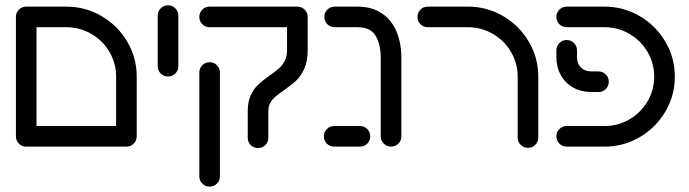

<svg xmlns="http://www.w3.org/2000/svg" viewBox="-20 -543 2552 711"><path d="M38.9 -480.4H115.2V-38.1H38.9ZM486.3 -38.1H410V-259.3Q410 -308.9 385.2 -350.9Q360.4 -393 318 -417.6Q275.6 -442.2 225.6 -442.2H77Q61.1 -442.2 50 -453.3Q38.9 -464.4 38.9 -480.4Q38.9 -496.3 50 -507.4Q61.1 -518.5 77 -518.5H225.6Q295.9 -518.5 355.9 -483.5Q415.9 -448.5 451.1 -388.9Q486.3 -329.3 486.3 -259.3ZM38.9 -38.1Q38.9 -54.1 50 -65.2Q61.1 -76.3 77 -76.3H448.1Q464.1 -76.3 475.2 -65.2Q486.3 -54.1 486.3 -38.1Q486.3 -22.2 475.2 -11.1Q464.1 0 448.1 0H77Q61.1 0 50 -11.1Q38.9 -22.2 38.9 -38.1Z M564.1 -297.8V-485.2Q564.1 -501.1 575.2 -512.2Q586.3 -523.3 602.2 -523.3Q618.1 -523.3 629.3 -512.2Q640.4 -501.1 640.4 -485.2V-297.8Q640.4 -281.9 629.3 -270.7Q618.1 -259.6 602.2 -259.6Q586.3 -259.6 575.2 -270.7Q564.1 -281.9 564.1 -297.8Z M897.4 -33V-131.9Q897.4 -166.7 908.7 -190.6Q920 -214.4 935.9 -229.4Q951.9 -244.4 978.1 -263Q1000 -278.1 1013 -289.6Q1025.9 -301.1 1034.4 -317.6Q1043 -334.1 1043 -356.3V-480.4Q1043 -496.3 1054.1 -507.4Q1065.2 -518.5 1081.1 -518.5Q1097 -518.5 1108.1 -507.4Q1119.3 -496.3 1119.3 -480.4V-356.3Q1119.3 -315.9 1106.7 -288.3Q1094.1 -260.7 1076.5 -244.3Q1058.9 -227.8 1031.1 -208.5Q1011.1 -194.4 999.8 -185Q988.5 -175.6 981.1 -162.4Q973.7 -149.3 973.7 -131.9V-33Q973.7 -17 962.6 -5.9Q951.5 5.2 935.6 5.2Q919.6 5.2 908.5 -5.9Q897.4 -17 897.4 -33ZM718.1 110V-274.4Q718.1 -290.4 729.3 -301.5Q740.4 -312.6 756.3 -312.6Q772.2 -312.6 783.3 -301.5Q794.4 -290.4 794.4 -274.4V110Q794.4 125.9 783.3 137Q772.2 148.1 756.3 148.1Q740.4 148.1 729.3 137Q718.1 125.9 718.1 110ZM718.1 -480.4Q718.1 -496.3 729.3 -507.4Q740.4 -518.5 756.3 -518.5H1079.6Q1095.6 -518.5 1106.7 -507.4Q1117.8 -496.3 1117.8 -480.4Q1117.8 -464.4 1106.7 -453.3Q1095.6 -442.2 1079.6 -442.2H756.3Q740.4 -442.2 729.3 -453.3Q718.1 -464.4 718.1 -480.4Z M1390 -38.1V-328.1Q1390 -377.8 1371.3 -410Q1352.6 -442.2 1303.3 -442.2H1219.3Q1203.3 -442.2 1192.2 -453.3Q1181.1 -464.4 1181.1 -480.4Q1181.1 -496.3 1192.2 -507.4Q1203.3 -518.5 1219.3 -518.5H1303.3Q1357.4 -518.5 1394.1 -493.5Q1430.7 -468.5 1448.5 -425.6Q1466.3 -382.6 1466.3 -328.1V-38.1Q1466.3 -22.2 1455.2 -11.1Q1444.1 0 1428.1 0Q1412.2 0 1401.1 -11.1Q1390 -22.2 1390 -38.1ZM1179.3 -38.1Q1179.3 -54.1 1190.4 -65.2Q1201.5 -76.3 1217.4 -76.3H1313Q1328.9 -76.3 1340 -65.2Q1351.1 -54.1 1351.1 -38.1Q1351.1 -22.2 1340 -11.1Q1328.9 0 1313 0H1217.4Q1201.5 0 1190.4 -11.1Q1179.3 -22.2 1179.3 -38.1Z M1935.2 4.4Q1919.3 4.4 1908.1 -6.7Q1897 -17.8 1897 -33.7V-259.3Q1897 -308.9 1872.2 -350.9Q1847.4 -393 1805 -417.6Q1762.6 -442.2 1712.6 -442.2H1564.1Q1548.1 -442.2 1537 -453.3Q1525.9 -464.4 1525.9 -480.4Q1525.9 -496.3 1537 -507.4Q1548.1 -518.5 1564.1 -518.5H1712.6Q1783 -518.5 1843 -483.5Q1903 -448.5 1938.1 -388.9Q1973.3 -329.3 1973.3 -259.3V-33.7Q1973.3 -17.8 1962.2 -6.7Q1951.1 4.4 1935.2 4.4Z M2040.4 -38.1Q2040.4 -54.1 2051.5 -65.2Q2062.6 -76.3 2078.5 -76.3H2218.5Q2268.5 -76.3 2310.7 -100.9Q2353 -125.6 2377.8 -167.6Q2402.6 -209.6 2402.6 -259.3Q2402.6 -308.9 2377.8 -350.9Q2353 -393 2310.7 -417.6Q2268.5 -442.2 2218.5 -442.2H2078.5Q2062.6 -442.2 2051.5 -453.3Q2040.4 -464.4 2040.4 -480.4Q2040.4 -496.3 2051.5 -507.4Q2062.6 -518.5 2078.5 -518.5H2218.5Q2288.9 -518.5 2348.7 -483.5Q2408.5 -448.5 2443.7 -389.1Q2478.9 -329.6 2478.9 -259.3Q2478.9 -188.9 2443.7 -129.4Q2408.5 -70 2348.7 -35Q2288.9 0 2218.5 0H2078.5Q2062.6 0 2051.5 -11.1Q2040.4 -22.2 2040.4 -38.1ZM2040.4 -331.9V-356.7Q2040.4 -372.6 2051.5 -383.7Q2062.6 -394.8 2078.5 -394.8Q2094.4 -394.8 2105.6 -383.7Q2116.7 -372.6 2116.7 -356.7V-331.9Q2116.7 -307.4 2131.1 -293Q2145.6 -278.5 2170 -278.5H2196.3Q2212.2 -278.5 2223.3 -267.4Q2234.4 -256.3 2234.4 -240.4Q2234.4 -224.4 2223.3 -213.3Q2212.2 -202.2 2196.3 -202.2H2170Q2132.2 -202.2 2102.8 -218.7Q2073.3 -235.2 2056.9 -264.6Q2040.4 -294.1 2040.4 -331.9Z"/></svg>

Font: 26F Galaxy Hebrew
Style: Bold
Weight: 700
Designer: C₂₉H₂₅N₃O₅
Version: Version 1.000